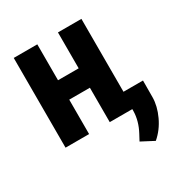

<svg xmlns="http://www.w3.org/2000/svg" viewBox="-170 -653 927 979"><g transform="rotate(-30 293.5 -163.5)"><path d="M448.2 0H310.1V-202.6H188.5V0H49.8V-528.3H188.5V-316.9H310.1V-528.3H448.2ZM465.8 200.2 392.1 161.6 410.6 127Q441.9 69.3 442.9 10.7V-99.1H563L562.5 -1Q562 50.8 536.1 106.4Q510.3 162.1 465.8 200.2Z"/></g></svg>

Font: MAUL Condensed Bold
Style: Condensed Bold
Weight: 700
Designer: MAUL
Version: Version 1.0; 2020; ttfautohint (v1.8.3)